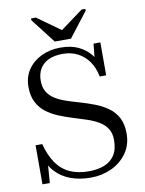

<svg xmlns="http://www.w3.org/2000/svg" viewBox="-98 -973 794 1051"><g transform="rotate(-10 299.0 -447.5)"><path d="M255 -758H345L451 -895V-905H430L300 -809H310L176 -905H149V-895ZM317 -26Q364 -26 401 -40Q438 -54 459.5 -86Q481 -118 481 -171Q481 -210 464 -235.5Q447 -261 418.5 -277.5Q390 -294 353.5 -306Q317 -318 278 -330Q239 -342 201.5 -357.5Q164 -373 134.5 -396Q105 -419 87.5 -453.5Q70 -488 70 -538Q70 -593 97.5 -633.5Q125 -674 172.5 -697Q220 -720 279 -720Q337 -720 377.5 -701Q418 -682 444.5 -650Q471 -618 486 -577L452 -612L462 -710H500V-527H464Q455 -575 430.5 -610.5Q406 -646 369 -665Q332 -684 286 -684Q239 -684 207 -669Q175 -654 158.5 -626Q142 -598 142 -560Q142 -523 157 -498Q172 -473 198.5 -456.5Q225 -440 259 -428.5Q293 -417 332 -406Q373 -394 412.5 -379Q452 -364 484.5 -341Q517 -318 536 -282.5Q555 -247 555 -195Q555 -131 522 -85Q489 -39 436 -14.5Q383 10 321 10Q259 10 209 -8.5Q159 -27 125 -64Q91 -101 77 -158L103 -121L94 0H53V-217H90Q107 -152 136.5 -109.5Q166 -67 210.5 -46.5Q255 -26 317 -26Z"/></g></svg>

Font: Roboto Serif 144pt
Style: Regular
Weight: 400
Version: Version 1.008